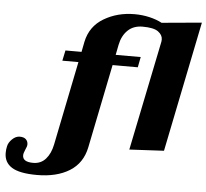

<svg xmlns="http://www.w3.org/2000/svg" viewBox="-262 -792 1124 1047"><g transform="rotate(5 300.0 -268.0)"><path d="M802 -714 657 0 468 10 591 -591Q592 -595 592 -603Q592 -628 567.5 -646Q543 -664 482 -664Q432 -664 401 -634Q370 -604 360 -554L349 -498H486L475 -441H337L244 18Q226 105 156 148.5Q86 192 -22 192Q-117 192 -159.5 165.5Q-202 139 -202 87Q-202 68 -198 51Q-194 30 -174.5 11Q-155 -8 -133 -8Q-110 -8 -99 3Q-88 14 -88 30Q-88 42 -97 60Q-106 80 -106 92Q-106 128 -48 128Q-6 128 20.5 98Q47 68 57 18L150 -441H62L74 -498H162L173 -554Q191 -640 265 -684Q339 -728 433 -728Q475 -728 514 -719Q553 -710 583 -694Z"/></g></svg>

Font: Trirong Black
Style: Italic
Weight: 900
Italic angle: -12°
Designer: Katatrad Team
Foundry: CadsonDemak
Version: Version 1.001